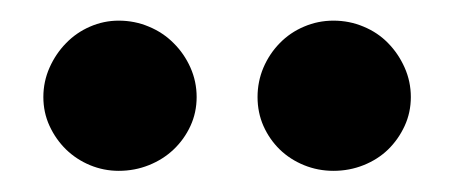

<svg xmlns="http://www.w3.org/2000/svg" viewBox="-20 -741 440 186"><path d="M170.5 -647Q170.5 -632 164.5 -619Q158.5 -606 148.2 -596.2Q138 -586.5 124.2 -581Q110.5 -575.5 95 -575.5Q80.5 -575.5 67.2 -581Q54 -586.5 44 -596.2Q34 -606 28 -619Q22 -632 22 -647Q22 -662 28 -675.5Q34 -689 44 -699.2Q54 -709.5 67.2 -715.2Q80.5 -721 95 -721Q110.5 -721 124.2 -715.2Q138 -709.5 148.2 -699.2Q158.5 -689 164.5 -675.5Q170.5 -662 170.5 -647ZM378 -647Q378 -632 372 -619Q366 -606 356 -596.2Q346 -586.5 332.2 -581Q318.5 -575.5 303 -575.5Q288 -575.5 274.5 -581Q261 -586.5 251 -596.2Q241 -606 235.2 -619Q229.5 -632 229.5 -647Q229.5 -662 235.2 -675.5Q241 -689 251 -699.2Q261 -709.5 274.5 -715.2Q288 -721 303 -721Q318.5 -721 332.2 -715.2Q346 -709.5 356 -699.2Q366 -689 372 -675.5Q378 -662 378 -647Z"/></svg>

Font: LatoLatin Heavy
Style: Regular
Weight: 800
Designer: Lukasz Dziedzic with Adam Twardoch and Botio Nikoltchev
Foundry: tyPoland Lukasz Dziedzic
Version: Version 2.015; 2015-08-06; http://www.latofonts.com/